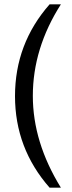

<svg xmlns="http://www.w3.org/2000/svg" viewBox="-20 -706 329 883"><path d="M49 -264Q49 -505 208 -686H260Q131 -484 131 -265Q131 -52 260 157H208Q49 -24 49 -264Z"/></svg>

Font: Chivo
Style: Regular
Weight: 400
Designer: Hector Gatti
Foundry: Omnibus-Type
Version: Version 1.007;PS 001.007;hotconv 1.0.88;makeotf.lib2.5.64775